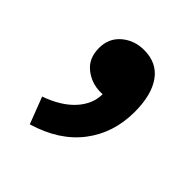

<svg xmlns="http://www.w3.org/2000/svg" viewBox="-114 -254 528 528"><g transform="rotate(45 150.0 10.5)"><path d="M76 194 46 116Q102 96 131 63Q160 30 159 -8L156 -106L204 -24Q193 -15 179.5 -10.5Q166 -6 151 -6Q116 -6 89 -27.5Q62 -49 62 -89Q62 -127 89 -150Q116 -173 154 -173Q204 -173 230 -136.5Q256 -100 256 -34Q256 48 210 108Q164 168 76 194Z"/></g></svg>

Font: Source Sans 3 ExtraLight
Style: Bold
Weight: 700
Version: Version 3.052;hotconv 1.1.0;makeotfexe 2.6.0